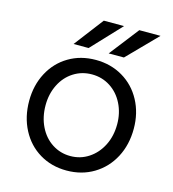

<svg xmlns="http://www.w3.org/2000/svg" viewBox="-114 -857 866 961"><g transform="rotate(15 319.5 -376.5)"><path d="M48 -279Q48 -360 82.5 -425Q117 -490 178.5 -526.5Q240 -563 318 -563Q396 -563 458 -526.5Q520 -490 555 -425Q590 -360 590 -279Q590 -196 555.5 -130.5Q521 -65 459 -27.5Q397 10 318 10Q240 10 178.5 -27Q117 -64 82.5 -130Q48 -196 48 -279ZM504 -279Q504 -337 480 -385Q456 -433 413.5 -460.5Q371 -488 318 -488Q266 -488 223.5 -461Q181 -434 157 -386Q133 -338 133 -279Q133 -218 157 -169Q181 -120 223.5 -92.5Q266 -65 318 -65Q370 -65 412.5 -93Q455 -121 479.5 -169.5Q504 -218 504 -279ZM267 -611H189L305 -763H410ZM450 -611H371L489 -763H599Z"/></g></svg>

Font: Open Sauce Sans
Style: Regular
Weight: 400
Designer: Alfredo Marco Pradil
Foundry: Creative Sauce Fz LLC
Version: Version 1.477